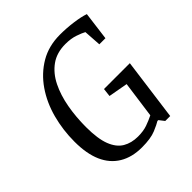

<svg xmlns="http://www.w3.org/2000/svg" viewBox="-182 -792 935 935"><g transform="rotate(-45 285.5 -324.5)"><path d="M267 11Q199 11 151 -18Q103 -47 78.5 -102.5Q54 -158 54 -241Q54 -321 74 -396Q94 -471 135 -530.5Q176 -590 235.5 -625Q295 -660 373 -660Q417 -660 462 -654Q507 -648 536 -638L517 -491H475L469 -581Q455 -589 426 -599Q397 -609 359 -609Q299 -609 258 -579.5Q217 -550 192 -499.5Q167 -449 155.5 -385Q144 -321 144 -252Q144 -171 162 -125Q180 -79 213 -59.5Q246 -40 291 -40Q328 -40 355 -49.5Q382 -59 406 -71L432 -260L332 -278L337 -321H515L472 0H438L417 -27H411Q397 -18 362.5 -3.5Q328 11 267 11Z"/></g></svg>

Font: Faustina
Style: Italic
Weight: 400
Italic angle: -8°
Designer: Alfonso Garcia
Foundry: http://www.omnibus-type.com
Version: Version 1.200